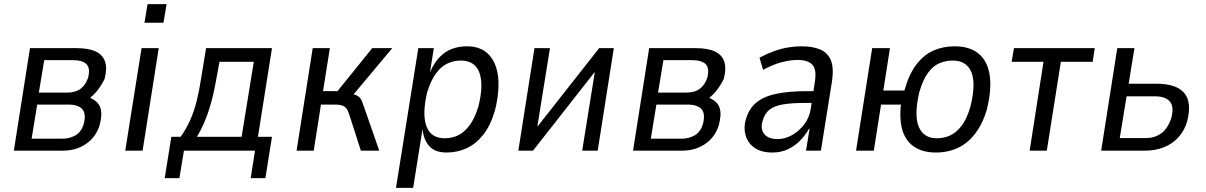

<svg xmlns="http://www.w3.org/2000/svg" viewBox="-20 -729 5835 929"><path d="M47 0 125 -496H351Q411 -496 445 -479Q479 -462 489 -429Q499 -396 486 -347Q478 -331 468 -315Q458 -299 445.5 -284Q433 -269 417 -257L419 -254Q457 -237 466.5 -205Q476 -173 461 -120Q442 -63 394.5 -31.5Q347 0 284 0ZM133 -58H283Q317 -58 345 -74Q373 -90 385 -128Q398 -178 378.5 -200.5Q359 -223 310 -223H160ZM168 -281H304Q345 -281 369.5 -299Q394 -317 406 -352Q418 -398 399 -418Q380 -438 331 -438H194Z M679 -619 694 -709H786L771 -619ZM586 0 665 -496H748L670 0Z M777 133 809 -67H854Q881 -105 900 -147.5Q919 -190 931.5 -240Q944 -290 953 -349L977 -496H1296L1228 -67H1296L1264 133H1193L1214 0H870L848 133ZM933 -67H1149L1208 -430H1042L1025 -338Q1012 -262 990 -194Q968 -126 933 -67Z M1415 0 1493 -496H1576L1543 -288H1613L1781 -496H1878L1677 -256L1674 -277Q1704 -271 1716 -261Q1728 -251 1733.5 -233.5Q1739 -216 1751 -184L1815 0H1726L1676 -156Q1669 -179 1662.5 -193.5Q1656 -208 1642.5 -215.5Q1629 -223 1601 -223H1533L1498 0Z M1896 180 2004 -496H2079L2061 -382H2062Q2082 -428 2109.5 -455Q2137 -482 2169.5 -493.5Q2202 -505 2239 -505Q2306 -505 2344 -466Q2382 -427 2390 -357.5Q2398 -288 2375 -195Q2353 -120 2317 -75.5Q2281 -31 2236 -11Q2191 9 2141 9Q2085 9 2057.5 -21.5Q2030 -52 2025 -102H2024L1979 180ZM2132 -60Q2168 -60 2198 -75Q2228 -90 2253 -124Q2278 -158 2295 -215Q2321 -319 2299.5 -377.5Q2278 -436 2209 -436Q2176 -436 2145.5 -422Q2115 -408 2090 -374.5Q2065 -341 2047 -283Q2022 -178 2043 -119Q2064 -60 2132 -60Z M2488 0 2566 -496H2641L2577 -98H2566L2879 -496H2950L2872 0H2797L2861 -399H2872L2559 0Z M3043 0 3121 -496H3347Q3407 -496 3441 -479Q3475 -462 3485 -429Q3495 -396 3482 -347Q3474 -331 3464 -315Q3454 -299 3441.5 -284Q3429 -269 3413 -257L3415 -254Q3453 -237 3462.5 -205Q3472 -173 3457 -120Q3438 -63 3390.5 -31.5Q3343 0 3280 0ZM3129 -58H3279Q3313 -58 3341 -74Q3369 -90 3381 -128Q3394 -178 3374.5 -200.5Q3355 -223 3306 -223H3156ZM3164 -281H3300Q3341 -281 3365.5 -299Q3390 -317 3402 -352Q3414 -398 3395 -418Q3376 -438 3327 -438H3190Z M3717 9Q3663 9 3630.5 -14Q3598 -37 3587.5 -74.5Q3577 -112 3589 -152Q3604 -204 3640.5 -233.5Q3677 -263 3737.5 -275.5Q3798 -288 3888 -288H3930L3922 -231H3875Q3812 -231 3769.5 -224Q3727 -217 3703.5 -198.5Q3680 -180 3670 -144Q3658 -106 3677.5 -81Q3697 -56 3743 -56Q3778 -56 3812 -75Q3846 -94 3871.5 -127.5Q3897 -161 3903 -204L3923 -335Q3932 -393 3910.5 -416Q3889 -439 3839 -439Q3806 -439 3764 -428.5Q3722 -418 3672 -391L3655 -450Q3691 -469 3725.5 -481.5Q3760 -494 3793.5 -499.5Q3827 -505 3858 -505Q3911 -505 3947.5 -490Q3984 -475 3999.5 -439Q4015 -403 4006 -338L3952 0H3880L3897 -105H3894Q3875 -72 3848.5 -46Q3822 -20 3789.5 -5.5Q3757 9 3717 9Z M4509 9Q4447 9 4406 -17Q4365 -43 4348 -94Q4331 -145 4339 -223H4243L4208 0H4122L4200 -496H4286L4254 -291H4356Q4378 -370 4414 -417Q4450 -464 4497 -484.5Q4544 -505 4598 -505Q4672 -505 4715 -469.5Q4758 -434 4768.5 -366Q4779 -298 4755 -199Q4738 -142 4712.5 -102.5Q4687 -63 4655.5 -38.5Q4624 -14 4586.5 -2.5Q4549 9 4509 9ZM4513 -60Q4546 -60 4576 -73Q4606 -86 4632 -119.5Q4658 -153 4676 -215Q4703 -326 4679.5 -381Q4656 -436 4590 -436Q4558 -436 4527.5 -424Q4497 -412 4471.5 -378.5Q4446 -345 4428 -283Q4402 -171 4425.5 -115.5Q4449 -60 4513 -60Z M4962 0 5029 -430H4875L4886 -496H5277L5267 -430H5113L5045 0Z M5308 0 5386 -496H5469L5441 -324H5574Q5672 -324 5710 -279Q5748 -234 5724 -141Q5711 -97 5682 -65Q5653 -33 5612 -16.5Q5571 0 5518 0ZM5398 -61H5524Q5568 -61 5599.5 -84.5Q5631 -108 5647 -157Q5662 -211 5641 -237Q5620 -263 5567 -263H5431Z"/></svg>

Font: Nunito Sans 7pt Condensed
Style: Italic
Weight: 400
Width: 3
Italic angle: -9°
Designer: Vernon Adams
Foundry: Vernon Adams
Version: Version 3.101;gftools[0.9.27]